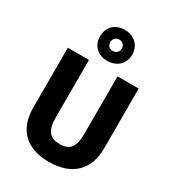

<svg xmlns="http://www.w3.org/2000/svg" viewBox="-236 -1140 1162 1282"><g transform="rotate(30 345.5 -499.0)"><path d="M344 -769C416 -769 469 -817 469 -889C469 -960 415 -1008 344 -1008C271 -1008 221 -961 221 -888C221 -816 271 -769 344 -769ZM344 -845C315 -845 300 -862 300 -889C300 -915 319 -933 344 -933C370 -933 388 -915 388 -889C388 -862 369 -845 344 -845ZM619 -252V-714H456V-270C456 -169 423 -129 346 -129C274 -129 236 -166 236 -269V-714H73V-251C73 -86 168 10 343 10C526 10 619 -93 619 -252Z"/></g></svg>

Font: Noto Sans Gujarati UI SemiCondensed ExtraBold
Style: Regular
Weight: 800
Width: 4
Designer: Jelle Bosma - Monotype Design Team, Universal Thirst
Foundry: Monotype Imaging Inc.
Version: Version 2.106